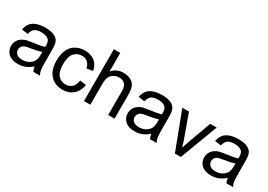

<svg xmlns="http://www.w3.org/2000/svg" viewBox="7 -1501 3211 2297"><g transform="rotate(30 1612.0 -352.0)"><path d="M404 -64Q355 -22 310 -5Q265 12 213 12Q128 12 82 -30Q36 -72 36 -137Q36 -175 53.5 -206.5Q71 -238 99 -257Q127 -276 162 -286Q188 -292 240 -299Q347 -312 397 -329Q397 -347 397 -352Q397 -406 373 -428Q339 -458 272 -458Q210 -458 180.5 -436Q151 -414 137 -359L51 -371Q63 -426 90 -460Q117 -494 167.5 -512Q218 -530 285 -530Q352 -530 393.5 -514.5Q435 -499 454.5 -475.5Q474 -452 481 -416Q486 -393 486 -334V-217Q486 -95 491.5 -62.5Q497 -30 514 0H422Q408 -27 404 -64ZM397 -260Q349 -241 253 -227Q199 -219 176.5 -209.5Q154 -200 142 -181Q130 -162 130 -139Q130 -104 156.5 -80.5Q183 -57 234 -57Q285 -57 324.5 -79.5Q364 -102 383 -140Q397 -170 397 -228Z M960 -190 1047 -179Q1033 -89 974.5 -38.5Q916 12 831 12Q724 12 659.5 -57.5Q595 -127 595 -257Q595 -341 623 -404Q651 -467 707.5 -498.5Q764 -530 831 -530Q916 -530 969.5 -487.5Q1023 -445 1038 -366L953 -353Q941 -405 910 -431.5Q879 -458 835 -458Q768 -458 726.5 -410.5Q685 -363 685 -260Q685 -155 725 -108Q765 -61 830 -61Q882 -61 916.5 -92.5Q951 -124 960 -190Z M1122 0V-716H1210V-459Q1271 -530 1365 -530Q1423 -530 1465.5 -507.5Q1508 -485 1526 -445Q1544 -405 1544 -329V0H1456V-329Q1456 -395 1427.5 -425Q1399 -455 1347 -455Q1308 -455 1273.5 -434.5Q1239 -414 1224.5 -379.5Q1210 -345 1210 -284V0Z M2016 -64Q1967 -22 1922 -5Q1877 12 1825 12Q1740 12 1694 -30Q1648 -72 1648 -137Q1648 -175 1665.5 -206.5Q1683 -238 1711 -257Q1739 -276 1774 -286Q1800 -292 1852 -299Q1959 -312 2009 -329Q2009 -347 2009 -352Q2009 -406 1985 -428Q1951 -458 1884 -458Q1822 -458 1792.5 -436Q1763 -414 1749 -359L1663 -371Q1675 -426 1702 -460Q1729 -494 1779.5 -512Q1830 -530 1897 -530Q1964 -530 2005.5 -514.5Q2047 -499 2066.5 -475.5Q2086 -452 2093 -416Q2098 -393 2098 -334V-217Q2098 -95 2103.5 -62.5Q2109 -30 2126 0H2034Q2020 -27 2016 -64ZM2009 -260Q1961 -241 1865 -227Q1811 -219 1788.5 -209.5Q1766 -200 1754 -181Q1742 -162 1742 -139Q1742 -104 1768.5 -80.5Q1795 -57 1846 -57Q1897 -57 1936.5 -79.5Q1976 -102 1995 -140Q2009 -170 2009 -228Z M2378 0 2181 -519H2273L2385 -208Q2403 -158 2418 -104Q2430 -145 2451 -202L2566 -519H2656L2460 0Z M3072 -64Q3023 -22 2978 -5Q2933 12 2881 12Q2796 12 2750 -30Q2704 -72 2704 -137Q2704 -175 2721.5 -206.5Q2739 -238 2767 -257Q2795 -276 2830 -286Q2856 -292 2908 -299Q3015 -312 3065 -329Q3065 -347 3065 -352Q3065 -406 3041 -428Q3007 -458 2940 -458Q2878 -458 2848.5 -436Q2819 -414 2805 -359L2719 -371Q2731 -426 2758 -460Q2785 -494 2835.5 -512Q2886 -530 2953 -530Q3020 -530 3061.5 -514.5Q3103 -499 3122.5 -475.5Q3142 -452 3149 -416Q3154 -393 3154 -334V-217Q3154 -95 3159.5 -62.5Q3165 -30 3182 0H3090Q3076 -27 3072 -64ZM3065 -260Q3017 -241 2921 -227Q2867 -219 2844.5 -209.5Q2822 -200 2810 -181Q2798 -162 2798 -139Q2798 -104 2824.5 -80.5Q2851 -57 2902 -57Q2953 -57 2992.5 -79.5Q3032 -102 3051 -140Q3065 -170 3065 -228Z"/></g></svg>

Font: Ekushey Amar Desh
Style: Regular
Weight: 400
Designer: Al Mamun Sumon
Foundry: Al Mamun Sumon
Version: Version 1.0